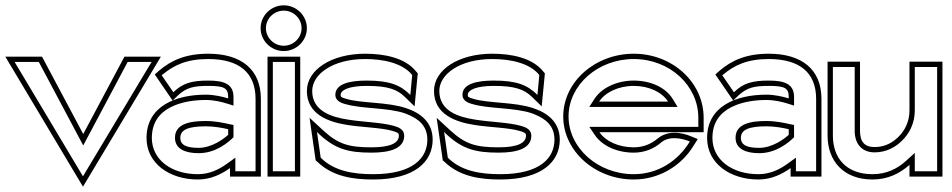

<svg xmlns="http://www.w3.org/2000/svg" viewBox="-36 -664 3579 722"><path d="M-16 -451 276 38 569 -451H432L277 -160L122 -451ZM19 -431H110L277 -117L444 -431H534L276 -1Z M515 -145C515 -49 602 11 708 11C758 11 798 -10 829 -32V0H945V-292C945 -404 870 -462 747 -462C662 -462 608 -437 563 -399L546 -384L613 -286L634 -306C665 -334 690 -341 747 -341C807 -341 822 -333 822 -299V-294C802 -300 771 -308 738 -308C625 -308 515 -265 515 -145ZM535 -145C535 -203 563 -239 606 -261L624 -269C657 -282 697 -288 738 -288C768 -288 797 -281 816 -275L842 -267V-299C842 -348 807 -361 747 -361C685.9 -361 650.5 -351.5 616 -317L572 -381L576 -384C618 -419 666 -442 747 -442C863 -442 925 -391 925 -292V-20H849V-71L817 -48C788 -27 752 -9 708 -9C608 -9 535 -64 535 -145ZM622 -146C622 -103 662 -88 711 -88C775.4 -88 822.3 -128.3 842 -148V-194L827 -197C806 -202 772 -209 738 -209C677 -209 622 -198 622 -146ZM642 -146C642 -177 674 -189 738 -189C769 -189 802 -183 822 -178V-157C807 -143 761 -108 711 -108C662 -108 642 -120 642 -146Z M944 -558C944 -510 984 -472 1031 -472C1078 -472 1118 -510 1118 -558C1118 -606 1078 -644 1031 -644C984 -644 944 -606 944 -558ZM964 -558C964 -595 995 -624 1031 -624C1067 -624 1098 -595 1098 -558C1098 -521 1067 -492 1031 -492C995 -492 964 -521 964 -558ZM970 0H1093V-451H970ZM990 -20V-431H1073V-20Z M1118 -322C1118 -234 1199 -205 1271 -194C1328 -185 1397 -184 1439 -172C1460 -166 1464 -163 1464 -154C1464 -127 1434 -110 1361 -110C1275 -110 1236 -122 1180 -173L1128 -221L1151 -61L1158 -55C1215 0 1292 11 1367 11C1525 11 1591 -57 1591 -139C1591 -206 1543 -240 1492 -257C1422 -281 1325 -275 1267 -292C1246 -298 1245 -300 1245 -307C1245 -325 1275 -341 1343 -341C1422 -341 1457 -328 1486 -300L1523 -264L1535 -388L1529 -395C1487 -448 1406 -462 1337 -462C1211 -462 1118 -402 1118 -322ZM1138 -322C1138 -384 1214 -442 1337 -442C1405 -442 1478 -427 1514 -382C1512 -356 1509 -331 1507 -307C1470.4 -343.6 1430.4 -361 1343 -361C1279 -361 1225 -349 1225 -307C1225 -288 1242 -278 1261 -273C1325 -254 1421 -260 1486 -238C1490 -237 1493 -235 1496 -234C1539 -217 1571 -190 1571 -139C1571 -72 1520 -9 1367 -9C1292.1 -9 1220.3 -20.7 1170 -71L1156 -168L1166 -158C1225 -104 1273 -90 1361 -90C1432 -90 1484 -106 1484 -154C1484 -177 1463 -186 1444 -191C1397 -204 1329 -205 1274 -214C1208.5 -223.8 1138 -247.2 1138 -322Z M1596 -322C1596 -234 1677 -205 1749 -194C1806 -185 1875 -184 1917 -172C1938 -166 1942 -163 1942 -154C1942 -127 1912 -110 1839 -110C1753 -110 1714 -122 1658 -173L1606 -221L1629 -61L1636 -55C1693 0 1770 11 1845 11C2003 11 2069 -57 2069 -139C2069 -206 2021 -240 1970 -257C1900 -281 1803 -275 1745 -292C1724 -298 1723 -300 1723 -307C1723 -325 1753 -341 1821 -341C1900 -341 1935 -328 1964 -300L2001 -264L2013 -388L2007 -395C1965 -448 1884 -462 1815 -462C1689 -462 1596 -402 1596 -322ZM1616 -322C1616 -384 1692 -442 1815 -442C1883 -442 1956 -427 1992 -382C1990 -356 1987 -331 1985 -307C1948.4 -343.6 1908.4 -361 1821 -361C1757 -361 1703 -349 1703 -307C1703 -288 1720 -278 1739 -273C1803 -254 1899 -260 1964 -238C1968 -237 1971 -235 1974 -234C2017 -217 2049 -190 2049 -139C2049 -72 1998 -9 1845 -9C1770.1 -9 1698.3 -20.7 1648 -71L1634 -168L1644 -158C1703 -104 1751 -90 1839 -90C1910 -90 1962 -106 1962 -154C1962 -177 1941 -186 1922 -191C1875 -204 1807 -205 1752 -214C1686.5 -223.8 1616 -247.2 1616 -322Z M2082 -226C2082 -95 2203 11 2347 11C2442 11 2526 -40 2572 -116L2588 -141L2561 -152C2561 -152 2488 -186 2437 -143C2412 -122 2382 -110 2347 -110C2290 -110 2241 -133 2218 -167H2610V-221C2610 -355 2492 -462 2347 -462C2203 -462 2082 -357 2082 -226ZM2102 -226C2102 -344 2212 -442 2347 -442C2483 -442 2590 -342 2590 -221V-187H2180L2201 -156C2229 -115 2285 -90 2347 -90C2387 -90 2422 -104 2450 -128C2482.4 -155.2 2530.2 -143.1 2558 -132C2514.2 -59 2438.4 -9 2347 -9C2212 -9 2102 -108 2102 -226ZM2180 -262H2512L2493 -293C2466 -336 2410 -361 2347 -361C2284 -361 2227 -334 2200 -293ZM2217 -282C2239 -316 2289 -341 2347 -341C2405 -341 2454 -317 2476 -282Z M2623 -145C2623 -49 2710 11 2816 11C2866 11 2906 -10 2937 -32V0H3053V-292C3053 -404 2978 -462 2855 -462C2770 -462 2716 -437 2671 -399L2654 -384L2721 -286L2742 -306C2773 -334 2798 -341 2855 -341C2915 -341 2930 -333 2930 -299V-294C2910 -300 2879 -308 2846 -308C2733 -308 2623 -265 2623 -145ZM2643 -145C2643 -203 2671 -239 2714 -261L2732 -269C2765 -282 2805 -288 2846 -288C2876 -288 2905 -281 2924 -275L2950 -267V-299C2950 -348 2915 -361 2855 -361C2793.9 -361 2758.5 -351.5 2724 -317L2680 -381L2684 -384C2726 -419 2774 -442 2855 -442C2971 -442 3033 -391 3033 -292V-20H2957V-71L2925 -48C2896 -27 2860 -9 2816 -9C2716 -9 2643 -64 2643 -145ZM2730 -146C2730 -103 2770 -88 2819 -88C2883.4 -88 2930.3 -128.3 2950 -148V-194L2935 -197C2914 -202 2880 -209 2846 -209C2785 -209 2730 -198 2730 -146ZM2750 -146C2750 -177 2782 -189 2846 -189C2877 -189 2910 -183 2930 -178V-157C2915 -143 2869 -108 2819 -108C2770 -108 2750 -120 2750 -146Z M3076 -154C3076 -60 3135 11 3245 11C3303 11 3348 -12 3384 -44V0H3508V-432H3384V-249C3384 -206 3366 -172 3342 -149C3321 -128 3292 -111 3253 -111C3215 -111 3198 -131 3198 -172V-432H3076ZM3096 -154V-412H3178V-172C3178 -124 3204 -91 3253 -91C3298 -91 3333 -112 3356 -135C3383 -161 3404 -200 3404 -249V-412H3488V-20H3404V-89L3371 -59C3338 -29 3297 -9 3245 -9C3146 -9 3096 -70 3096 -154Z"/></svg>

Font: Charger Pro
Style: Ol
Weight: 900
Designer: Jasper
Foundry: Cannot Into Space Fonts
Version: Version 1.09